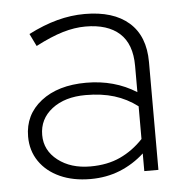

<svg xmlns="http://www.w3.org/2000/svg" viewBox="-43 -544 580 596"><g transform="rotate(-5 247.0 -246.0)"><path d="M216 10Q162 10 121 -8.5Q80 -27 57 -60.5Q34 -94 34 -138Q34 -206 87 -247.5Q140 -289 228 -289Q316 -289 384 -246V-328Q384 -396 347 -429.5Q310 -463 241 -463Q207 -463 170 -452Q133 -441 85 -416L66 -455Q113 -479 156 -490.5Q199 -502 242 -502Q331 -502 379.5 -459.5Q428 -417 428 -336V0H384V-55Q350 -24 308 -7Q266 10 216 10ZM78 -139Q78 -91 118 -60Q158 -29 219 -29Q272 -29 312 -47.5Q352 -66 384 -100V-202Q351 -227 312 -239Q273 -251 223 -251Q158 -251 118 -220Q78 -189 78 -139Z"/></g></svg>

Font: Red Hat Display
Style: Regular
Weight: 300
Designer: Pentagram, MCKL
Foundry: Pentagram, MCKL
Version: Version 1.023